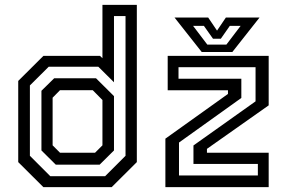

<svg xmlns="http://www.w3.org/2000/svg" viewBox="-20 -770 1180 790"><path d="M439.5 0H158.5L55 -103V-437L158.5 -540H391.5L401.5 -530.5V-750H543V-103ZM390 -92.5H209.5L150.5 -151V-396.5L203 -448H375L449 -374.5V-151ZM371 -141.5 401.5 -172V-358.5L361.5 -399H227L196.5 -368V-172L227 -141.5ZM412.5 -45 496.5 -129V-704H449V-431.5L384.5 -495.5H180.5L103 -418.5V-129L187 -45ZM716.5 -48H1041V-95.5H776V-171.5L1031.5 -353V-493.5H714.5V-446H973V-367L716.5 -183.5ZM660.5 0V-199.5L918 -383.5V-398.5H670V-540H1085.5V-336.5L831.5 -157.5V-141.5H1085.5V0ZM810 -556 698 -698H836.5L873 -644L909.5 -698H1048L936 -556ZM833 -586.5H911.5L970 -663.5H925.5L888.5 -610.5H856.5L819 -663.5H774.5Z"/></svg>

Font: Tourney Medium
Style: Regular
Weight: 500
Designer: Tyler Finck
Foundry: Etcetera Type Co
Version: Version 1.015